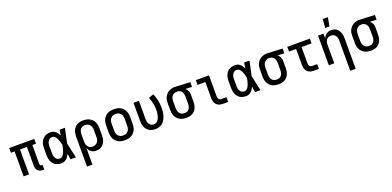

<svg xmlns="http://www.w3.org/2000/svg" viewBox="6 -1891 6587 3226"><g transform="rotate(-20 3300.0 -278.0)"><path d="M481 12H464Q447 12 431 9.5Q415 7 400 0.5Q385 -6 372.5 -16.5Q360 -27 352 -41Q344 -55 340.5 -71Q337 -87 337 -103V-445H213V0H116V-445H51V-530H499V-445H434V-103Q434 -97 436 -91Q438 -85 442 -81Q446 -77 452 -75Q458 -73 464 -73H481Z M793 12Q765 12 737.5 6Q710 0 686.5 -14Q663 -28 645.5 -50Q628 -72 617.5 -97.5Q607 -123 603 -150Q599 -177 599 -205V-325Q599 -353 603 -380Q607 -407 617.5 -432.5Q628 -458 645.5 -480Q663 -502 686.5 -516Q710 -530 737.5 -536Q765 -542 793 -542Q817 -542 839.5 -533.5Q862 -525 880.5 -509.5Q899 -494 912.5 -474Q926 -454 936 -432Q940 -457 944 -481.5Q948 -506 952 -530H1048Q1039 -491 1030.5 -452Q1022 -413 1014 -374V-373Q1008 -347 1002.5 -321Q997 -295 991 -270Q998 -242 1004 -214Q1010 -186 1016 -158V-157Q1025 -118 1033.5 -78.5Q1042 -39 1051 0H955Q951 -26 946.5 -52Q942 -78 938 -104Q927 -82 914 -61Q901 -40 882.5 -23.5Q864 -7 840.5 2.5Q817 12 793 12ZM793 -73Q813 -73 830 -86Q847 -99 858 -116Q869 -133 876.5 -152Q884 -171 889.5 -190.5Q895 -210 900 -230Q905 -250 909 -270Q905 -289 900 -308.5Q895 -328 889 -346.5Q883 -365 875.5 -383Q868 -401 857 -417.5Q846 -434 829 -445.5Q812 -457 793 -457Q777 -457 762 -452.5Q747 -448 735.5 -438Q724 -428 716 -414.5Q708 -401 703.5 -386Q699 -371 697.5 -355.5Q696 -340 696 -325V-205Q696 -190 697.5 -174.5Q699 -159 703.5 -144Q708 -129 716 -115.5Q724 -102 735.5 -92Q747 -82 762 -77.5Q777 -73 793 -73Z M1173 210V-325Q1173 -353 1177.5 -381Q1182 -409 1193.5 -435Q1205 -461 1224 -482.5Q1243 -504 1267.5 -517.5Q1292 -531 1320 -536.5Q1348 -542 1376 -542Q1405 -542 1433.5 -536.5Q1462 -531 1487.5 -518Q1513 -505 1533.5 -484Q1554 -463 1566.5 -437Q1579 -411 1584 -382.5Q1589 -354 1589 -325V-205Q1589 -179 1586 -152.5Q1583 -126 1574 -101.5Q1565 -77 1550 -55Q1535 -33 1514 -17.5Q1493 -2 1467 5Q1441 12 1415 12Q1391 12 1368 6.5Q1345 1 1326 -12.5Q1307 -26 1292.5 -45.5Q1278 -65 1270 -87V210ZM1376 -73Q1393 -73 1409.5 -77Q1426 -81 1440 -89.5Q1454 -98 1464.5 -111.5Q1475 -125 1481.5 -140Q1488 -155 1490 -171.5Q1492 -188 1492 -205V-325Q1492 -342 1490 -358.5Q1488 -375 1481.5 -390Q1475 -405 1464.5 -418.5Q1454 -432 1440 -440.5Q1426 -449 1409.5 -453Q1393 -457 1377 -457Q1361 -457 1345 -453Q1329 -449 1316 -439.5Q1303 -430 1293.5 -416.5Q1284 -403 1278.5 -388Q1273 -373 1271.5 -357Q1270 -341 1270 -325V-205Q1270 -189 1271.5 -173Q1273 -157 1278.5 -142Q1284 -127 1293.5 -113.5Q1303 -100 1316 -90.5Q1329 -81 1344.5 -77Q1360 -73 1376 -73Z M1925 12Q1896 12 1867.5 7Q1839 2 1813 -11.5Q1787 -25 1766.5 -46Q1746 -67 1733.5 -93Q1721 -119 1716 -147.5Q1711 -176 1711 -205V-325Q1711 -354 1716 -382.5Q1721 -411 1733.5 -437Q1746 -463 1766.5 -484Q1787 -505 1813 -518.5Q1839 -532 1867.5 -537Q1896 -542 1925 -542Q1954 -542 1982.5 -537Q2011 -532 2037 -518.5Q2063 -505 2083.5 -484Q2104 -463 2116.5 -437Q2129 -411 2134 -382.5Q2139 -354 2139 -325V-205Q2139 -176 2134 -147.5Q2129 -119 2116.5 -93Q2104 -67 2083.5 -46Q2063 -25 2037 -11.5Q2011 2 1982.5 7Q1954 12 1925 12ZM1925 -73Q1942 -73 1958.5 -76.5Q1975 -80 1989 -89Q2003 -98 2014 -111Q2025 -124 2031.5 -139.5Q2038 -155 2040 -171.5Q2042 -188 2042 -205V-325Q2042 -342 2040 -358.5Q2038 -375 2031.5 -390.5Q2025 -406 2014 -419Q2003 -432 1989 -441Q1975 -450 1958.5 -453.5Q1942 -457 1925 -457Q1908 -457 1891.5 -453.5Q1875 -450 1861 -441Q1847 -432 1836 -419Q1825 -406 1818.5 -390.5Q1812 -375 1810 -358.5Q1808 -342 1808 -325V-205Q1808 -188 1810 -171.5Q1812 -155 1818.5 -139.5Q1825 -124 1836 -111Q1847 -98 1861 -89Q1875 -80 1891.5 -76.5Q1908 -73 1925 -73Z M2471 12Q2443 12 2415.5 6Q2388 0 2364 -14Q2340 -28 2322 -49.5Q2304 -71 2292.5 -96.5Q2281 -122 2277 -149.5Q2273 -177 2273 -205V-530H2370V-205Q2370 -182 2374.5 -158.5Q2379 -135 2391.5 -115.5Q2404 -96 2425.5 -84.5Q2447 -73 2471 -73Q2488 -73 2504.5 -78.5Q2521 -84 2534 -96Q2547 -108 2555.5 -122.5Q2564 -137 2570.5 -153Q2577 -169 2581 -186Q2585 -203 2587.5 -220Q2590 -237 2591.5 -254Q2593 -271 2593 -288Q2593 -348 2580.5 -406Q2568 -464 2546 -519L2636 -551Q2662 -488 2675.5 -422Q2689 -356 2689 -288Q2689 -253 2685 -218.5Q2681 -184 2670.5 -150.5Q2660 -117 2643 -86Q2626 -55 2600 -32Q2574 -9 2540 1.5Q2506 12 2471 12Z M3024 12Q2995 12 2966.5 6.5Q2938 1 2912.5 -12Q2887 -25 2866.5 -46Q2846 -67 2833.5 -93Q2821 -119 2816 -147.5Q2811 -176 2811 -205V-325Q2811 -352 2815 -379.5Q2819 -407 2830.5 -431.5Q2842 -456 2860 -477Q2878 -498 2901.5 -512Q2925 -526 2951.5 -534.5Q2978 -543 3006 -543Q3010 -543 3015 -542.5Q3020 -542 3025 -542L3289 -530V-445L3171 -450Q3185 -439 3196 -425Q3207 -411 3214.5 -394.5Q3222 -378 3224.5 -360.5Q3227 -343 3227 -325V-205Q3227 -177 3222.5 -149Q3218 -121 3206.5 -95Q3195 -69 3176 -47.5Q3157 -26 3132.5 -12.5Q3108 1 3080 6.5Q3052 12 3024 12ZM3023 -73Q3039 -73 3055 -77Q3071 -81 3084 -90.5Q3097 -100 3106.5 -113.5Q3116 -127 3121.5 -142Q3127 -157 3128.5 -173Q3130 -189 3130 -205V-325Q3130 -347 3126 -369.5Q3122 -392 3110.5 -411Q3099 -430 3079.5 -442Q3060 -454 3038 -456L3025 -457H3015Q2991 -457 2969 -445.5Q2947 -434 2933 -415Q2919 -396 2913.5 -372.5Q2908 -349 2908 -325V-205Q2908 -188 2910 -171.5Q2912 -155 2918.5 -140Q2925 -125 2935.5 -111.5Q2946 -98 2960 -89.5Q2974 -81 2990.5 -77Q3007 -73 3023 -73Z M3773 0H3681Q3660 0 3639.5 -3.5Q3619 -7 3600.5 -16Q3582 -25 3567 -40Q3552 -55 3543 -74Q3534 -93 3530.5 -113.5Q3527 -134 3527 -155V-445H3387V-530H3623V-155Q3623 -142 3626 -129Q3629 -116 3636.5 -106Q3644 -96 3656 -90.5Q3668 -85 3681 -85H3773Z M4093 12Q4065 12 4037.5 6Q4010 0 3986.5 -14Q3963 -28 3945.5 -50Q3928 -72 3917.5 -97.5Q3907 -123 3903 -150Q3899 -177 3899 -205V-325Q3899 -353 3903 -380Q3907 -407 3917.5 -432.5Q3928 -458 3945.5 -480Q3963 -502 3986.5 -516Q4010 -530 4037.5 -536Q4065 -542 4093 -542Q4117 -542 4139.5 -533.5Q4162 -525 4180.5 -509.5Q4199 -494 4212.5 -474Q4226 -454 4236 -432Q4240 -457 4244 -481.5Q4248 -506 4252 -530H4348Q4339 -491 4330.5 -452Q4322 -413 4314 -374V-373Q4308 -347 4302.5 -321Q4297 -295 4291 -270Q4298 -242 4304 -214Q4310 -186 4316 -158V-157Q4325 -118 4333.5 -78.5Q4342 -39 4351 0H4255Q4251 -26 4246.5 -52Q4242 -78 4238 -104Q4227 -82 4214 -61Q4201 -40 4182.5 -23.5Q4164 -7 4140.5 2.5Q4117 12 4093 12ZM4093 -73Q4113 -73 4130 -86Q4147 -99 4158 -116Q4169 -133 4176.5 -152Q4184 -171 4189.5 -190.5Q4195 -210 4200 -230Q4205 -250 4209 -270Q4205 -289 4200 -308.5Q4195 -328 4189 -346.5Q4183 -365 4175.5 -383Q4168 -401 4157 -417.5Q4146 -434 4129 -445.5Q4112 -457 4093 -457Q4077 -457 4062 -452.5Q4047 -448 4035.5 -438Q4024 -428 4016 -414.5Q4008 -401 4003.5 -386Q3999 -371 3997.5 -355.5Q3996 -340 3996 -325V-205Q3996 -190 3997.5 -174.5Q3999 -159 4003.5 -144Q4008 -129 4016 -115.5Q4024 -102 4035.5 -92Q4047 -82 4062 -77.5Q4077 -73 4093 -73Z M4674 12Q4645 12 4616.5 6.5Q4588 1 4562.5 -12Q4537 -25 4516.5 -46Q4496 -67 4483.5 -93Q4471 -119 4466 -147.5Q4461 -176 4461 -205V-325Q4461 -352 4465 -379.5Q4469 -407 4480.5 -431.5Q4492 -456 4510 -477Q4528 -498 4551.5 -512Q4575 -526 4601.5 -534.5Q4628 -543 4656 -543Q4660 -543 4665 -542.5Q4670 -542 4675 -542L4939 -530V-445L4821 -450Q4835 -439 4846 -425Q4857 -411 4864.5 -394.5Q4872 -378 4874.5 -360.5Q4877 -343 4877 -325V-205Q4877 -177 4872.5 -149Q4868 -121 4856.5 -95Q4845 -69 4826 -47.5Q4807 -26 4782.5 -12.5Q4758 1 4730 6.5Q4702 12 4674 12ZM4673 -73Q4689 -73 4705 -77Q4721 -81 4734 -90.5Q4747 -100 4756.5 -113.5Q4766 -127 4771.5 -142Q4777 -157 4778.5 -173Q4780 -189 4780 -205V-325Q4780 -347 4776 -369.5Q4772 -392 4760.5 -411Q4749 -430 4729.5 -442Q4710 -454 4688 -456L4675 -457H4665Q4641 -457 4619 -445.5Q4597 -434 4583 -415Q4569 -396 4563.5 -372.5Q4558 -349 4558 -325V-205Q4558 -188 4560 -171.5Q4562 -155 4568.5 -140Q4575 -125 4585.5 -111.5Q4596 -98 4610 -89.5Q4624 -81 4640.5 -77Q4657 -73 4673 -73Z M5396 0H5305Q5284 0 5263.5 -3.5Q5243 -7 5224.5 -16Q5206 -25 5191 -40Q5176 -55 5166.5 -74Q5157 -93 5153.5 -113.5Q5150 -134 5150 -155V-445H5023V-530H5427V-445H5247V-155Q5247 -142 5249.5 -129Q5252 -116 5260 -106Q5268 -96 5280 -90.5Q5292 -85 5305 -85H5396Z M5880 210V-325Q5880 -341 5878.5 -357Q5877 -373 5871.5 -388Q5866 -403 5857 -416.5Q5848 -430 5835 -439.5Q5822 -449 5806.5 -453Q5791 -457 5775 -457Q5759 -457 5743.5 -453Q5728 -449 5715 -439.5Q5702 -430 5693 -416.5Q5684 -403 5678.5 -388Q5673 -373 5671.5 -357Q5670 -341 5670 -325V0H5573V-530H5670V-443Q5678 -465 5692 -484Q5706 -503 5725 -516.5Q5744 -530 5767 -536Q5790 -542 5814 -542Q5839 -542 5864 -534.5Q5889 -527 5909 -511Q5929 -495 5942.5 -473Q5956 -451 5964 -426.5Q5972 -402 5974.5 -376.5Q5977 -351 5977 -325V210Z M5730 -610 5742 -766H5835L5806 -610Z M6324 12Q6295 12 6266.5 6.5Q6238 1 6212.5 -12Q6187 -25 6166.5 -46Q6146 -67 6133.5 -93Q6121 -119 6116 -147.5Q6111 -176 6111 -205V-325Q6111 -352 6115 -379.5Q6119 -407 6130.5 -431.5Q6142 -456 6160 -477Q6178 -498 6201.5 -512Q6225 -526 6251.5 -534.5Q6278 -543 6306 -543Q6310 -543 6315 -542.5Q6320 -542 6325 -542L6589 -530V-445L6471 -450Q6485 -439 6496 -425Q6507 -411 6514.5 -394.5Q6522 -378 6524.5 -360.5Q6527 -343 6527 -325V-205Q6527 -177 6522.5 -149Q6518 -121 6506.5 -95Q6495 -69 6476 -47.5Q6457 -26 6432.5 -12.5Q6408 1 6380 6.5Q6352 12 6324 12ZM6323 -73Q6339 -73 6355 -77Q6371 -81 6384 -90.5Q6397 -100 6406.5 -113.5Q6416 -127 6421.5 -142Q6427 -157 6428.5 -173Q6430 -189 6430 -205V-325Q6430 -347 6426 -369.5Q6422 -392 6410.5 -411Q6399 -430 6379.5 -442Q6360 -454 6338 -456L6325 -457H6315Q6291 -457 6269 -445.5Q6247 -434 6233 -415Q6219 -396 6213.5 -372.5Q6208 -349 6208 -325V-205Q6208 -188 6210 -171.5Q6212 -155 6218.5 -140Q6225 -125 6235.5 -111.5Q6246 -98 6260 -89.5Q6274 -81 6290.5 -77Q6307 -73 6323 -73Z"/></g></svg>

Font: Lode Dark
Style: Bold
Weight: 700
Monospace: yes
Designer: Belleve Invis
Foundry: Belleve Invis
Version: Version 29.2.0; ttfautohint (v1.8.3)